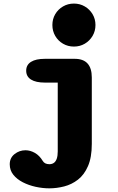

<svg xmlns="http://www.w3.org/2000/svg" viewBox="-20 -805 659 1074"><path d="M393.5 -544.5Q360 -544.5 332.5 -560.5Q305 -576.5 289 -604Q273 -631.5 273 -665Q273 -698.5 289 -725.8Q305 -753 332.5 -769Q360 -785 393.5 -785Q427 -785 454.2 -769Q481.5 -753 497.8 -725.8Q514 -698.5 514 -665Q514 -631.5 497.8 -604Q481.5 -576.5 454.2 -560.5Q427 -544.5 393.5 -544.5ZM34.5 114Q34.5 78 61.5 56.8Q88.5 35.5 122.5 35.5Q149 35.5 175 50.2Q201 65 219 95Q224.5 104.5 234 109Q243.5 113.5 256 113.5Q271 113.5 281.5 106Q292 98.5 297.5 82.5Q303 66.5 303 42V-343H231.5Q180.5 -343 153.5 -360Q126.5 -377 126.5 -409.5Q126.5 -442 153.5 -459Q180.5 -476 231.5 -476H398Q493.5 -476 493.5 -371.5V0Q493.5 75.5 472.2 124.2Q451 173 416 200Q381 227 339 237.8Q297 248.5 256 248.5Q218.5 248.5 179.5 240Q140.5 231.5 107.5 214.5Q74.5 197.5 54.5 172.5Q34.5 147.5 34.5 114Z"/></svg>

Font: Sono ExtraLight Monospace ExtraBold
Style: Regular
Weight: 800
Version: Version 2.112